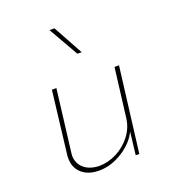

<svg xmlns="http://www.w3.org/2000/svg" viewBox="-118 -706 722 804"><g transform="rotate(-20 243.5 -304.0)"><path d="M416 -378 369 0H353L365 -102Q344 -57 293 -24.5Q242 8 188 8Q140 8 111.5 -17Q83 -42 83 -85Q83 -96 84 -101L117 -378H137L103 -101L102 -90Q102 -56 126 -34Q150 -12 193 -10Q234 -10 272.5 -29.5Q311 -49 337.5 -83.5Q364 -118 369 -160L396 -378ZM288 -483H269L193 -616H215Z"/></g></svg>

Font: Josefin Sans Thin
Style: Italic
Weight: 200
Italic angle: -7°
Designer: Santiago Orozco
Foundry: Typemade
Version: Version 2.000